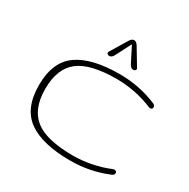

<svg xmlns="http://www.w3.org/2000/svg" viewBox="-172 -919 1070 1087"><g transform="rotate(30 363.5 -376.0)"><path d="M426.3 10.3Q244.6 10.3 152.3 -54.9Q60.1 -120.1 60.1 -272Q60.1 -423.8 152.3 -489Q244.6 -554.2 426.3 -554.2Q489.3 -554.2 549.3 -542.7Q609.4 -531.2 670.4 -505.9Q685.1 -499.5 685.1 -487.3Q685.1 -472.7 669.4 -472.7Q666 -472.7 660.2 -475.1Q604 -498.5 543.5 -510.3Q482.9 -522 426.3 -522Q252.4 -522 177 -462.6Q101.6 -403.3 101.6 -272Q101.6 -140.6 177 -81.3Q252.4 -22 426.3 -22Q482.9 -22 543.5 -33.7Q604 -45.4 660.2 -68.8Q666 -70.8 668.9 -70.8Q685.5 -70.8 685.5 -56.2Q685.5 -44.4 670.4 -38.1Q609.4 -12.7 549.3 -1.2Q489.3 10.3 426.3 10.3ZM321.8 -613.3Q313.5 -613.3 308.1 -619.1Q302.7 -625 308.1 -633.8L374.5 -743.2Q386.2 -761.7 400.4 -761.7Q414.6 -761.7 426.3 -743.2L492.2 -633.8Q497.6 -625 492.2 -619.1Q486.8 -613.3 478.5 -613.3Q462.4 -613.3 452.1 -633.3L400.4 -734.9L348.1 -633.3Q337.4 -613.3 321.8 -613.3Z"/></g></svg>

Font: Gruppo
Style: Regular
Weight: 400
Designer: Vernon Adams
Foundry: Vernon Adams
Version: Version 1.001; ttfautohint (v1.8.4.7-5d5b);gftools[0.9.28]